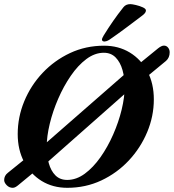

<svg xmlns="http://www.w3.org/2000/svg" viewBox="-27 -882 830 916"><path d="M33.8 14Q17 14 4.9 1.5Q-7.1 -10.9 -7.1 -22.9Q-7.1 -44.1 10.5 -57.6L120.1 -146.2L171.5 -181.5L586.6 -544.2L624.4 -567.6L727.5 -651.6Q734.9 -657.5 741.9 -660.9Q748.9 -664.4 755.1 -664.4Q767.2 -664.4 774.8 -654.9Q782.5 -645.5 782.5 -632.6Q782.5 -606.8 765.1 -591.5L665.7 -509.4L599.6 -461.8L185.3 -95.8L148.1 -71.3L59.2 2Q53.2 7 46.8 10.5Q40.5 14 33.8 14ZM294 14Q225 14 171.8 -18.6Q118.6 -51.3 88.1 -109.3Q57.5 -167.4 57.5 -242.2Q57.5 -323.2 88.7 -398.8Q120 -474.5 176.1 -534.1Q232.3 -593.7 307.2 -628.9Q382.2 -664 469.6 -664Q538.6 -664 592.3 -631.4Q646 -598.7 676.5 -541.1Q706.9 -483.4 706.9 -407.8Q706.9 -327.6 675.3 -252Q643.6 -176.3 587.5 -116.3Q531.3 -56.3 456.4 -21.1Q381.4 14 294 14ZM293.7 -23.6Q337 -23.6 377.4 -53.2Q417.7 -82.8 452.4 -132Q487 -181.2 513 -240.4Q539 -299.6 553.4 -358.9Q567.8 -418.2 567.8 -468Q567.8 -510.9 557.4 -547.9Q547 -584.9 524.9 -607.6Q502.9 -630.3 468.3 -630.3Q425.3 -630.3 385 -600.2Q344.8 -570.1 310.7 -520.3Q276.5 -470.6 250.7 -411Q224.8 -351.4 210.3 -291.2Q195.8 -231 195.8 -181.2Q195.8 -139.1 205.8 -103.1Q215.8 -67.1 237.4 -45.3Q259.1 -23.6 293.7 -23.6ZM472.1 -683.9Q461.2 -683.9 459.5 -691.5Q458.7 -698.5 467.8 -713.1Q489.9 -748.8 512.7 -781.7Q535.5 -814.6 562 -847.7Q573.5 -862.3 594.8 -862.3Q602.6 -862.3 621.1 -858.1Q639.6 -853.8 654.8 -846.8Q670 -839.7 669.2 -831.1Q668.4 -820 652.1 -808Q615.7 -780.4 574.8 -749.8Q533.9 -719.2 496.7 -693.7Q488 -687.9 481.5 -685.9Q474.9 -683.9 472.1 -683.9Z"/></svg>

Font: EB Garamond
Style: Italic
Weight: 400
Italic angle: -17.2°
Designer: Georg Duffner and Octavio Pardo
Foundry: Georg Duffner
Version: Version 1.001